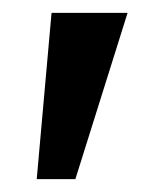

<svg xmlns="http://www.w3.org/2000/svg" viewBox="-20 -720 245 298"><path d="M37 -442 60 -700H178L97 -442Z"/></svg>

Font: Mach
Style: Regular
Weight: 400
Version: Version 1.002